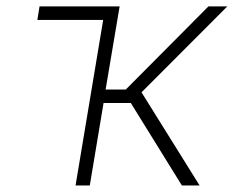

<svg xmlns="http://www.w3.org/2000/svg" viewBox="-20 -565 713 585"><path d="M100.5 -545.5H344.5L301.8 -292.3H363.3L615.1 -545.5H672.6L411.2 -283.7L588.1 0H534.1L378.6 -251.1H295.5L253.6 0H210.2L294.4 -504.3H93.8Z"/></svg>

Font: Inter P Extra Light
Style: Italic
Weight: 200
Italic angle: 9.39999°
Designer: Rasmus Andersson
Foundry: rsms
Version: Version 3.018;git-588b23468